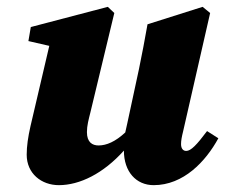

<svg xmlns="http://www.w3.org/2000/svg" viewBox="-20 -525 658 561"><path d="M429 16C516 16 581 -53 618 -121L585 -142C555 -102 538 -84 524 -84C515 -84 509 -91 509 -104C509 -114 511 -125 515 -141L594 -487L572 -505L411 -454C403 -409 395 -366 386 -323L352 -165C350 -156 348 -147 346 -138C317 -111 291 -100 268 -100C250 -100 234 -109 234 -139C234 -158 239 -176 244 -196L314 -487L295 -505L70 -446L63 -405L124 -391L69 -156C62 -125 58 -98 58 -73C58 -18 101 16 152 16C213 16 282 -18 342 -85C342 -23 378 16 429 16Z"/></svg>

Font: Source Serif Pro Black
Style: Italic
Weight: 900
Italic angle: -12°
Designer: Frank Grießhammer
Foundry: Adobe Systems Incorporated
Version: Version 3.001;hotconv 1.0.111;makeotfexe 2.5.65597